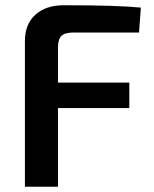

<svg xmlns="http://www.w3.org/2000/svg" viewBox="-20 -712 586 732"><path d="M260 -588Q227 -588 214 -575Q201 -562 201 -530V-397H473V-300H201V0H75V-556Q75 -620 115 -656Q155 -692 223 -692Q429 -692 517 -683L510 -588Z"/></svg>

Font: Exo 2 Semi Bold
Style: Regular
Weight: 600
Designer: Natanael Gama
Version: Version 1.001;PS 001.001;hotconv 1.0.88;makeotf.lib2.5.64775